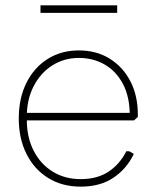

<svg xmlns="http://www.w3.org/2000/svg" viewBox="-20 -688 584 716"><path d="M281 8Q212 8 160 -24Q108 -56 79 -113.5Q50 -171 50 -246Q50 -322 78.5 -379Q107 -436 157.5 -468Q208 -500 274 -500Q340 -500 389.5 -469Q439 -438 466.5 -384.5Q494 -331 494 -261V-252L480 -239H64V-267H476L464 -256Q464 -327 438.5 -375Q413 -423 370 -447.5Q327 -472 274 -472Q219 -472 175 -444Q131 -416 105.5 -366.5Q80 -317 80 -254V-241Q80 -176 105.5 -126Q131 -76 176.5 -48Q222 -20 281 -20Q343 -20 385 -48Q427 -76 451 -124H462L479 -114Q453 -59 403.5 -25.5Q354 8 281 8ZM131 -640V-668H417V-640Z"/></svg>

Font: Fustat ExtraLight
Style: Regular
Weight: 250
Designer: Mohamed Gaber, Khaled Hosny, Laura Garcia Mut
Foundry: Kief Type Foundry, Alif Type Foundry, Hard Type Foundry
Version: Version 1.007